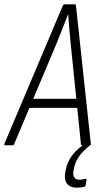

<svg xmlns="http://www.w3.org/2000/svg" viewBox="-45 -675 474 892"><path d="M-20 0Q-27 0 -25 -6L247 -649Q250 -655 255 -655H301Q307 -655 308 -649L377 -6Q378 0 371 0H337Q331 0 331 -6L283 -476Q280 -509 277 -542Q274 -575 272 -608H271Q258 -575 245 -542Q232 -509 219 -476L21 -6Q19 0 13 0ZM82 -174 98 -216H318L322 -174ZM313 197Q280 197 266 178Q252 159 258 126L260 116Q267 77 291.5 45Q316 13 359 -13L376 -2Q341 25 322 52Q303 79 298 111L296 120Q291 160 324 160Q332 160 338.5 158.5Q345 157 351 156Q358 154 357 162L353 185Q352 192 346 193Q339 195 330.5 196Q322 197 313 197Z"/></svg>

Font: Sofia Sans Condensed Light
Style: Italic
Weight: 300
Italic angle: -9°
Version: Version 4.100